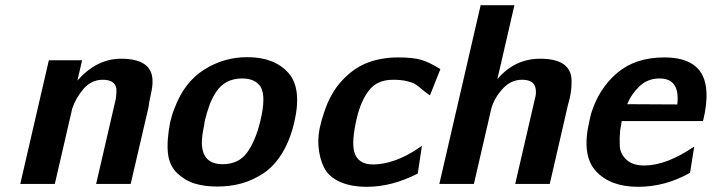

<svg xmlns="http://www.w3.org/2000/svg" viewBox="-20 -708 2739 739"><path d="M58 0 168 -476H296L278 -398Q352 -482 446 -482Q567 -482 567 -396Q568 -378 560.5 -344.5Q553 -311 552 -297L483 0H350L424 -320Q424 -322 425 -324Q426 -326 426 -328Q429 -352 428 -367Q422 -401 376 -401Q332 -401 302 -366.5Q272 -332 258 -290L191 0Z M635 -238Q643 -271 652 -292Q689 -391 765 -439.5Q841 -488 932 -488Q1035 -488 1089 -428.5Q1143 -369 1113 -239Q1097 -169 1066 -118.5Q1035 -68 994 -41Q953 -14 909.5 -2Q866 10 816 10Q767 10 729.5 -1.5Q692 -13 662 -41.5Q632 -70 626.5 -117.5Q621 -165 635 -238ZM768 -242Q768 -240 767 -235Q766 -230 766 -227Q757 -186 757 -160Q757 -76 837 -76Q899 -76 931.5 -121.5Q964 -167 982 -242Q1005 -338 983 -374Q962 -406 912 -406Q879 -406 854 -393Q829 -380 812.5 -355Q796 -330 786.5 -304Q777 -278 768 -242Z M1216 -237Q1219 -250 1227 -274Q1251 -349 1296.5 -398Q1342 -447 1395.5 -467Q1449 -487 1513 -487Q1568 -487 1600 -478Q1632 -469 1675 -442L1635 -341Q1622 -349 1605 -363.5Q1588 -378 1578.5 -384Q1569 -390 1547 -395.5Q1525 -401 1493 -401Q1432 -401 1400.5 -360.5Q1369 -320 1353 -252Q1333 -165 1343 -125Q1356 -75 1416 -75Q1453 -75 1495 -89Q1549 -107 1604 -147L1588 -40Q1488 11 1393 11Q1329 11 1286.5 -9Q1244 -29 1227 -63.5Q1210 -98 1206 -143Q1202 -188 1216 -237Z M1671 0 1830 -688H1960L1909 -467V-465Q1908 -463 1908 -462L1894 -403Q1961 -482 2059 -482Q2180 -482 2180 -396Q2181 -353 2166 -304L2096 0H1963L2037 -320Q2048 -356 2038 -378.5Q2028 -401 1989 -401Q1946 -401 1914 -365.5Q1882 -330 1871 -290L1804 0Z M2248 -240Q2253 -262 2255 -270Q2284 -366 2354.5 -426.5Q2425 -487 2537 -487Q2693 -487 2699 -354Q2702 -308 2686 -242H2373Q2373 -240 2370.5 -227Q2368 -214 2367 -207Q2364 -176 2365.5 -146Q2367 -116 2391 -93.5Q2415 -71 2460 -71Q2545 -71 2652 -144L2636 -43Q2541 11 2436 11Q2329 11 2273.5 -49.5Q2218 -110 2248 -240ZM2394 -307 2587 -306Q2598 -406 2519 -406Q2473 -406 2441.5 -376Q2410 -346 2394 -307Z"/></svg>

Font: Coval
Style: ExtraBold Italic
Weight: 800
Foundry: Context Ltd
Version: Version 001.000